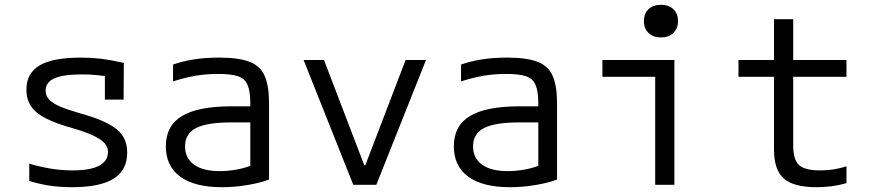

<svg xmlns="http://www.w3.org/2000/svg" viewBox="-20 -770 3640 800"><path d="M279 10Q229 10 186.5 3.5Q144 -3 102 -16V-88Q146 -75 191 -67.5Q236 -60 282 -60Q356 -60 393 -79.5Q430 -99 430 -137Q430 -157 416 -173Q402 -189 371 -204Q340 -219 289 -234Q216 -254 172.5 -276Q129 -298 109.5 -327Q90 -356 90 -396Q90 -465 145 -497.5Q200 -530 317 -530Q358 -530 397.5 -525.5Q437 -521 496 -508L495 -355H417V-494L454 -447Q414 -454 384.5 -457Q355 -460 321 -460Q243 -460 206.5 -443.5Q170 -427 170 -392Q170 -372 184 -356Q198 -340 229.5 -326.5Q261 -313 313 -298Q386 -278 429 -255.5Q472 -233 491 -204Q510 -175 510 -134Q510 -61 453.5 -25.5Q397 10 279 10Z M904 10Q791 10 731 -34Q671 -78 671 -160Q671 -246 738 -286.5Q805 -327 946 -327H1057V-260H943Q843 -260 797 -236.5Q751 -213 751 -160Q751 -111 788.5 -84Q826 -57 896 -57Q934 -57 973.5 -65Q1013 -73 1038 -86L1023 -43V-338Q1023 -388 1012 -415Q1001 -442 972.5 -452Q944 -462 890 -462Q858 -462 828 -459Q798 -456 767 -449Q736 -442 701 -431V-501Q740 -515 788 -522.5Q836 -530 893 -530Q973 -530 1018.5 -513Q1064 -496 1082.5 -454.5Q1101 -413 1101 -340V-22Q1065 -8 1011 1Q957 10 904 10Z M1452 0 1245 -520H1330L1498 -81H1502L1670 -520H1755L1548 0Z M2104 10Q1991 10 1931 -34Q1871 -78 1871 -160Q1871 -246 1938 -286.5Q2005 -327 2146 -327H2257V-260H2143Q2043 -260 1997 -236.5Q1951 -213 1951 -160Q1951 -111 1988.5 -84Q2026 -57 2096 -57Q2134 -57 2173.5 -65Q2213 -73 2238 -86L2223 -43V-338Q2223 -388 2212 -415Q2201 -442 2172.5 -452Q2144 -462 2090 -462Q2058 -462 2028 -459Q1998 -456 1967 -449Q1936 -442 1901 -431V-501Q1940 -515 1988 -522.5Q2036 -530 2093 -530Q2173 -530 2218.5 -513Q2264 -496 2282.5 -454.5Q2301 -413 2301 -340V-22Q2265 -8 2211 1Q2157 10 2104 10Z M2710 0V-450H2490V-520H2790V0ZM2734 -614Q2702 -614 2682.5 -632.5Q2663 -651 2663 -682Q2663 -714 2682.5 -732Q2702 -750 2734 -750Q2766 -750 2785.5 -732Q2805 -714 2805 -682Q2805 -651 2785.5 -632.5Q2766 -614 2734 -614Z M3382 10Q3287 10 3246 -26Q3205 -62 3205 -147V-450H3057V-520H3205V-690H3285V-520H3507V-450H3285V-164Q3285 -105 3309 -82.5Q3333 -60 3397 -60Q3428 -60 3455 -64.5Q3482 -69 3507 -77V-7Q3476 2 3445 6Q3414 10 3382 10Z"/></svg>

Font: M PLUS Code Latin Expanded
Style: Regular
Weight: 400
Width: 7
Designer: Coji Morishita
Foundry: UNDERFOREST DESIGN
Version: Version 1.002; ttfautohint (v1.8.3)